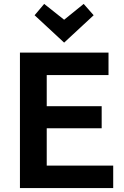

<svg xmlns="http://www.w3.org/2000/svg" viewBox="-20 -962 635 982"><path d="M82 0V-693H535V-578H219V-419H500V-306H219V-115H559V0ZM308 -744 157 -884 206 -942 308 -861 408 -942 459 -884Z"/></svg>

Font: Ubuntu Sans
Style: Bold
Weight: 700
Designer: Dalton Maag Ltd
Foundry: Dalton Maag Ltd
Version: Version 1.006; ttfautohint (v1.8.4.7-5d5b)